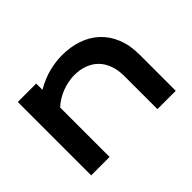

<svg xmlns="http://www.w3.org/2000/svg" viewBox="-112 -826 1066 1066"><g transform="rotate(-45 420.5 -293.0)"><path d="M90.3 -576.2H234.9V-527.3Q292.5 -560.1 345 -573.2Q397.5 -586.4 447.8 -586.4Q513.7 -586.4 569.8 -567.1Q626 -547.9 667 -509.8Q708 -471.7 731.2 -414.8Q754.4 -357.9 754.4 -283.2V0H610.4V-259.8Q610.4 -307.1 596.9 -344.5Q583.5 -381.8 558.3 -407.5Q533.2 -433.1 497.3 -446.5Q461.4 -460 417 -460Q393.6 -460 368.9 -455.1Q344.2 -450.2 320.6 -441.2Q296.9 -432.1 274.9 -418.7Q252.9 -405.3 234.9 -388.2V0H90.3Z"/></g></svg>

Font: Krona One
Style: Regular
Weight: 400
Version: Version 1.003